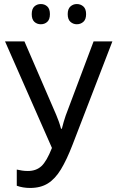

<svg xmlns="http://www.w3.org/2000/svg" viewBox="-20 -919 576 950"><path d="M129 11Q93 11 63 0V-80Q77 -77 89.5 -75Q102 -73 118 -73Q159 -73 185 -97Q211 -121 237 -187L5 -714H101L258 -351Q264 -337 270.5 -319Q277 -301 282 -282H286Q290 -298 295 -315.5Q300 -333 305 -347L443 -714H536L339 -203Q310 -128 281.5 -81Q253 -34 217 -11.5Q181 11 129 11ZM137 -849Q137 -875 150 -887Q163 -899 182 -899Q201 -899 214 -887Q227 -875 227 -849Q227 -823 214 -811Q201 -799 182 -799Q163 -799 150 -811Q137 -823 137 -849ZM315 -849Q315 -875 328.5 -887Q342 -899 360 -899Q379 -899 392.5 -887Q406 -875 406 -849Q406 -823 392.5 -811Q379 -799 360 -799Q342 -799 328.5 -811Q315 -823 315 -849Z"/></svg>

Font: Noto Sans SemiCondensed
Style: Regular
Weight: 400
Width: 4
Designer: Monotype Design Team
Foundry: Monotype Imaging Inc.
Version: Version 2.013; ttfautohint (v1.8.4.7-5d5b)